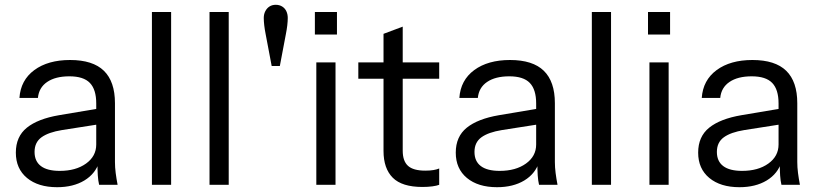

<svg xmlns="http://www.w3.org/2000/svg" viewBox="-20 -770 3416 800"><path d="M393 0Q389 -17 387.5 -39Q386 -61 386 -95H381V-339Q381 -397 354.5 -424.5Q328 -452 269 -452Q211 -452 176.5 -428.5Q142 -405 138 -362H61Q66 -436 123 -478Q180 -520 272 -520Q367 -520 413 -475Q459 -430 459 -340V-95Q459 -73 462 -49.5Q465 -26 470 0ZM218 10Q139 10 92.5 -28.5Q46 -67 46 -134Q46 -201 92 -238Q138 -275 226 -290L404 -320V-254L238 -228Q182 -219 153 -198Q124 -177 124 -137Q124 -98 150.5 -78Q177 -58 229 -58Q296 -58 338.5 -88.5Q381 -119 381 -168L394 -97Q378 -46 331.5 -18Q285 10 218 10Z M613 0V-720H693V0Z M853 0V-720H933V0Z M1112 -495 1087 -627Q1083 -647 1081 -664.5Q1079 -682 1079 -695Q1079 -711 1085.5 -723.5Q1092 -736 1103 -743Q1114 -750 1129 -750Q1144 -750 1155.5 -743Q1167 -736 1173 -723.5Q1179 -711 1179 -695Q1179 -682 1177 -664.5Q1175 -647 1171 -627L1146 -495Z M1298 0V-510H1378V0ZM1292 -626V-720H1384V-626Z M1740 9Q1655 9 1616.5 -29.5Q1578 -68 1578 -141V-629L1658 -659V-142Q1658 -99 1680 -79Q1702 -59 1752 -59Q1772 -59 1786.5 -61.5Q1801 -64 1810 -68V0Q1800 4 1781.5 6.5Q1763 9 1740 9ZM1473 -442V-510H1810V-442Z M2226 0Q2222 -17 2220.5 -39Q2219 -61 2219 -95H2214V-339Q2214 -397 2187.5 -424.5Q2161 -452 2102 -452Q2044 -452 2009.5 -428.5Q1975 -405 1971 -362H1894Q1899 -436 1956 -478Q2013 -520 2105 -520Q2200 -520 2246 -475Q2292 -430 2292 -340V-95Q2292 -73 2295 -49.5Q2298 -26 2303 0ZM2051 10Q1972 10 1925.5 -28.5Q1879 -67 1879 -134Q1879 -201 1925 -238Q1971 -275 2059 -290L2237 -320V-254L2071 -228Q2015 -219 1986 -198Q1957 -177 1957 -137Q1957 -98 1983.5 -78Q2010 -58 2062 -58Q2129 -58 2171.5 -88.5Q2214 -119 2214 -168L2227 -97Q2211 -46 2164.5 -18Q2118 10 2051 10Z M2446 0V-720H2526V0Z M2686 0V-510H2766V0ZM2680 -626V-720H2772V-626Z M3236 0Q3232 -17 3230.5 -39Q3229 -61 3229 -95H3224V-339Q3224 -397 3197.5 -424.5Q3171 -452 3112 -452Q3054 -452 3019.5 -428.5Q2985 -405 2981 -362H2904Q2909 -436 2966 -478Q3023 -520 3115 -520Q3210 -520 3256 -475Q3302 -430 3302 -340V-95Q3302 -73 3305 -49.5Q3308 -26 3313 0ZM3061 10Q2982 10 2935.5 -28.5Q2889 -67 2889 -134Q2889 -201 2935 -238Q2981 -275 3069 -290L3247 -320V-254L3081 -228Q3025 -219 2996 -198Q2967 -177 2967 -137Q2967 -98 2993.5 -78Q3020 -58 3072 -58Q3139 -58 3181.5 -88.5Q3224 -119 3224 -168L3237 -97Q3221 -46 3174.5 -18Q3128 10 3061 10Z"/></svg>

Font: Instrument Sans
Style: Regular
Weight: 400
Designer: Rodrigo Fuenzalida
Foundry: fragTYPE
Version: Version 1.000;gftools[0.9.28]